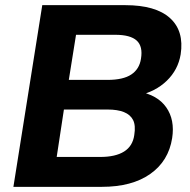

<svg xmlns="http://www.w3.org/2000/svg" viewBox="-20 -725 736 745"><path d="M32 0 144 -705H466Q584 -705 639.5 -655Q695 -605 681 -514Q671 -454 627 -411.5Q583 -369 515 -354L517 -370Q591 -357 625 -308.5Q659 -260 648 -189Q634 -100 563 -50Q492 0 375 0ZM200 -116H369Q428 -116 461.5 -137Q495 -158 501 -201Q507 -238 496.5 -259Q486 -280 461 -290Q436 -300 398 -300H228ZM247 -415H397Q458 -415 489.5 -436Q521 -457 527 -497Q535 -545 510.5 -567.5Q486 -590 427 -590H275Z"/></svg>

Font: Mulish ExtraLight ExtraBold
Style: Italic
Weight: 800
Italic angle: -9°
Version: Version 3.603